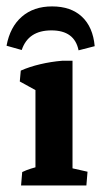

<svg xmlns="http://www.w3.org/2000/svg" viewBox="-41 -567 310 587"><path d="M67.4 -2.9V-342.3L180.7 -351.6V-2.9ZM67.4 -251.5V-314L86.9 -280.8L19.5 -317.9L22.5 -351.1Q48.8 -362.8 81.8 -370.6Q114.7 -378.4 149.4 -381.3H180.7V-303.7ZM23.4 0 26.9 -41Q39.1 -46.9 53.7 -51.5Q68.4 -56.2 85.9 -60.1L67.4 -12.2V-88.9H180.7V-12.2L163.6 -56.2L226.6 -42L223.1 0ZM118.2 -547.4Q175.8 -547.4 209.5 -515.9Q243.2 -484.4 248.5 -425.8L199.2 -413.1Q187 -474.1 116.2 -474.1Q45.4 -474.1 25.4 -414.1L-21 -427.2Q-10.3 -484.9 25.9 -516.1Q62 -547.4 118.2 -547.4Z"/></svg>

Font: Markazi Text
Style: Regular
Weight: 400
Designer: Borna Izadpanah (Arabic designer), Fiona Ross (Arabic design director) and Florian Runge (Latin designer)
Foundry: Borna Izadpanah and Florian Runge
Version: Version 1.000